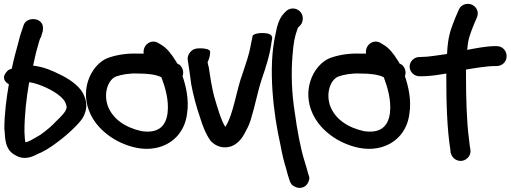

<svg xmlns="http://www.w3.org/2000/svg" viewBox="-22 -739 2590 974"><path d="M0 -81H1C4 -39 2 22 57 49C96 73 136 60 165 44C200 30 234 9 264 -14C296 -36 376 -104 399 -143C409 -162 416 -182 416 -203C416 -225 409 -247 398 -268C374 -309 325 -341 280 -362C245 -380 200 -400 146 -406C153 -437 159 -469 168 -498C173 -516 177 -533 183 -547L185 -548L194 -578L195 -579C196 -592 198 -603 192 -617C178 -644 144 -646 124 -638C113 -634 103 -626 98 -612L89 -585C82 -566 76 -545 71 -523C60 -482 47 -438 38 -391L23 -385C12 -379 2 -361 2 -361C-8 -341 3 -322 23 -312C11 -242 0 -162 0 -83ZM102 -71C102 -157 112 -243 126 -322C137 -321 154 -317 171 -311C226 -292 288 -258 308 -222C313 -211 316 -201 316 -197C316 -190 314 -184 309 -175C305 -168 291 -150 264 -125C237 -96 216 -80 203 -70C188 -58 177 -51 162 -43C139 -30 124 -20 107 -17C104 -26 103 -51 102 -71Z M425 -329C398 -245 425 -166 465 -114C496 -73 544 -36 594 -14C637 5 700 25 766 12C855 -5 916 -71 927 -163C938 -233 921 -303 904 -353C913 -374 903 -400 887 -412H885L876 -418C874 -423 871 -429 866 -435C850 -461 825 -496 794 -513L784 -519C746 -545 700 -511 707 -467H678C625 -469 576 -462 534 -448C479 -431 441 -379 425 -329ZM524 -204C501 -274 531 -338 567 -351C595 -361 636 -368 676 -366H677C729 -366 769 -361 797 -347C816 -296 836 -230 828 -165C819 -96 778 -61 695 -74C614 -92 549 -135 524 -204Z M931 -431C937 -397 942 -356 948 -312C958 -258 974 -197 992 -146C1005 -102 1022 -59 1046 -25C1060 -10 1095 21 1152 3C1193 -13 1214 -51 1227 -78C1236 -94 1245 -114 1251 -135C1272 -202 1285 -275 1306 -338C1325 -393 1348 -462 1356 -529L1358 -539C1359 -544 1361 -555 1349 -564C1332 -575 1267 -575 1259 -556L1257 -543C1255 -536 1252 -521 1249 -504C1242 -464 1225 -415 1210 -370C1174 -273 1164 -163 1121 -95C1098 -132 1081 -194 1064 -251C1052 -299 1044 -350 1037 -398C1034 -410 1032 -416 1031 -424C1035 -432 1044 -450 1044 -476C1044 -489 1018 -494 994 -494C986 -494 975 -494 962 -489H961C945 -480 925 -460 931 -431Z M1375 -562C1337 -396 1365 -162 1400 -7C1409 42 1418 80 1428 111C1437 144 1440 157 1446 173C1454 200 1466 204 1474 208C1497 221 1528 213 1540 189C1545 179 1551 165 1544 150L1540 137C1537 126 1533 111 1524 82C1502 12 1486 -76 1473 -171C1458 -265 1454 -368 1462 -459C1467 -521 1472 -550 1486 -589C1487 -593 1488 -596 1489 -598L1500 -609C1511 -620 1514 -634 1514 -646C1514 -675 1490 -696 1464 -696C1450 -696 1437 -690 1429 -682L1420 -673C1392 -645 1382 -601 1375 -562Z M1553 -329C1526 -245 1553 -166 1593 -114C1624 -73 1672 -36 1722 -14C1765 5 1828 25 1894 12C1983 -5 2044 -71 2055 -163C2066 -233 2049 -303 2032 -353C2041 -374 2031 -400 2015 -412H2013L2004 -418C2002 -423 1999 -429 1994 -435C1978 -461 1953 -496 1922 -513L1912 -519C1874 -545 1828 -511 1835 -467H1806C1753 -469 1704 -462 1662 -448C1607 -431 1569 -379 1553 -329ZM1652 -204C1629 -274 1659 -338 1695 -351C1723 -361 1764 -368 1804 -366H1805C1857 -366 1897 -361 1925 -347C1944 -296 1964 -230 1956 -165C1947 -96 1906 -61 1823 -74C1742 -92 1677 -135 1652 -204Z M2056 -401C2056 -373 2080 -352 2107 -352H2115C2160 -352 2200 -359 2242 -366V-352C2242 -227 2245 -88 2263 23L2264 37L2265 38C2273 68 2302 82 2326 76C2347 71 2370 49 2364 18C2361 4 2361 -2 2357 -34C2345 -124 2342 -250 2342 -356V-386C2382 -393 2449 -404 2489 -404H2498C2524 -404 2548 -424 2548 -454C2548 -480 2529 -505 2498 -505H2489C2446 -505 2391 -494 2348 -486C2352 -537 2360 -559 2380 -610L2398 -652C2410 -683 2391 -708 2370 -716C2350 -724 2317 -719 2305 -689L2287 -647C2263 -588 2250 -550 2246 -469V-468C2246 -468 2245 -467 2245 -465C2200 -459 2152 -450 2114 -450H2107C2078 -450 2056 -427 2056 -401Z"/></svg>

Font: Stray Cat
Style: ExBlk
Weight: 1000
Version: Version 1.0